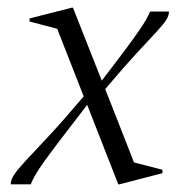

<svg xmlns="http://www.w3.org/2000/svg" viewBox="-20 -480 488 500"><path d="M8 0Q8 -12 17 -25.5Q26 -39 47 -61.5Q68 -84 105 -123.5Q142 -163 198 -229L129 -405L57 -424V-432L167 -460H170L245 -270Q285 -322 308 -353Q331 -384 343 -401.5Q355 -419 360.5 -429Q366 -439 371 -450H420Q420 -439 412.5 -427.5Q405 -416 386.5 -396Q368 -376 335.5 -341Q303 -306 254 -248L329 -57L403 -38V-29L291 0H288L207 -207Q160 -146 133 -110.5Q106 -75 92 -55Q78 -35 71.5 -23.5Q65 -12 60 0Z"/></svg>

Font: Spectral Light
Style: Italic
Weight: 300
Italic angle: -10°
Designer: Jean-Baptiste Levee
Foundry: Production Type
Version: Version 2.001